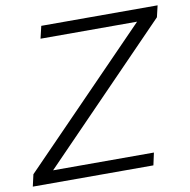

<svg xmlns="http://www.w3.org/2000/svg" viewBox="-78 -765 834 842"><g transform="rotate(-10 339.0 -344.0)"><path d="M1 0 13 -53 577 -633H147L160 -688H678L666 -637L101 -55H550L538 0Z"/></g></svg>

Font: Saira SemiExpanded Light
Style: Italic
Weight: 300
Width: 6
Italic angle: -12°
Designer: Hector Gatti with collaboration of the Omnibus-Type team
Foundry: Omnibus-Type
Version: Version 1.101